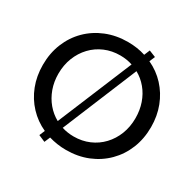

<svg xmlns="http://www.w3.org/2000/svg" viewBox="-172 -953 1187 1174"><g transform="rotate(30 421.0 -366.0)"><path d="M282.7 37.6 235.4 17.1 251.5 -21.5Q187 -50.8 139.2 -101.8Q91.3 -152.8 65.2 -220Q39.1 -287.1 39.1 -366.2Q39.1 -448.7 67.4 -518.3Q95.7 -587.9 147.2 -639.2Q198.7 -690.4 268.8 -718.8Q338.9 -747.1 421.4 -747.1Q454.1 -747.1 485.4 -742.4Q516.6 -737.8 544.9 -728.5L561.5 -768.6L608.9 -749.5L592.3 -710.4Q656.7 -680.7 703.9 -629.6Q751 -578.6 776.9 -511.7Q802.7 -444.8 802.7 -366.2Q802.7 -284.2 774.7 -214.6Q746.6 -145 695.1 -93.5Q643.6 -42 574 -13.7Q504.4 14.6 421.4 14.6Q389.2 14.6 358.6 10Q328.1 5.4 299.8 -2.9ZM289.6 -113.3 507.8 -638.7Q487.8 -645.5 465.8 -648.9Q443.8 -652.3 420.9 -652.3Q362.8 -652.3 313 -631.1Q263.2 -609.9 226.3 -571Q189.5 -532.2 168.9 -480Q148.4 -427.7 148.4 -366.2Q148.4 -310.1 166 -261.2Q183.6 -212.4 215.3 -174.6Q247.1 -136.7 289.6 -113.3ZM420.9 -80.1Q479.5 -80.1 529.3 -101.6Q579.1 -123 615.7 -161.9Q652.3 -200.7 672.6 -252.7Q692.9 -304.7 692.9 -366.2Q692.9 -422.4 676 -470.9Q659.2 -519.5 627.9 -557.1Q596.7 -594.7 554.2 -618.2L336.9 -92.8Q356.9 -86.4 377.9 -83.3Q398.9 -80.1 420.9 -80.1Z"/></g></svg>

Font: Kumbh Sans Medium
Style: Regular
Weight: 500
Version: Version 1.005